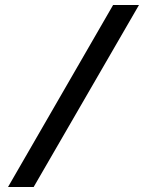

<svg xmlns="http://www.w3.org/2000/svg" viewBox="-20 -672 583 764"><path d="M12 72H114L533 -652H430Z"/></svg>

Font: Charger Sport
Style: BdExt
Weight: 700
Designer: Jasper
Foundry: Cannot Into Space Fonts
Version: Version 1.1